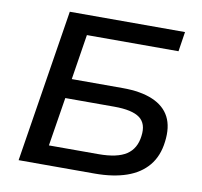

<svg xmlns="http://www.w3.org/2000/svg" viewBox="-79 -789 919 873"><g transform="rotate(10 381.0 -352.5)"><path d="M62 0 174 -705H706L692 -614H269L236 -405H471Q555 -405 610 -381.5Q665 -358 688.5 -312.5Q712 -267 703 -198Q695 -131 658.5 -87Q622 -43 560 -21.5Q498 0 413 0ZM186 -90H415Q501 -90 543.5 -118Q586 -146 593 -205Q601 -263 566 -289Q531 -315 448 -315H222Z"/></g></svg>

Font: Nunito Sans 10pt SemiExpanded SemiBold
Style: Italic
Weight: 600
Width: 6
Italic angle: -9°
Designer: Vernon Adams
Foundry: Vernon Adams
Version: Version 3.101;gftools[0.9.27]